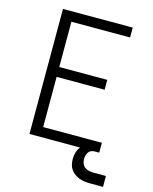

<svg xmlns="http://www.w3.org/2000/svg" viewBox="-133 -822 866 1090"><g transform="rotate(15 300.0 -276.5)"><path d="M99 0V-735H509V-677H164V-411H446V-353H164V-58H509V0ZM505 182Q489 182 472.5 180Q456 178 441 172.5Q426 167 412.5 157.5Q399 148 389.5 134.5Q380 121 376.5 105Q373 89 373 73Q373 52 379.5 31Q386 10 401.5 -5Q417 -20 438 -26.5Q459 -33 480 -33V0Q470 0 460.5 4.5Q451 9 445.5 18Q440 27 437.5 37Q435 47 435 57Q435 71 440 83.5Q445 96 455.5 104Q466 112 479 115Q492 118 505 118H580V182Z"/></g></svg>

Font: Iosevka Curly Light Extended
Style: Regular
Weight: 300
Width: 7
Monospace: yes
Designer: Belleve Invis
Foundry: Belleve Invis
Version: Version 11.1.0; ttfautohint (v1.8.3)